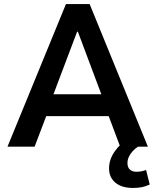

<svg xmlns="http://www.w3.org/2000/svg" viewBox="-20 -725 769 949"><path d="M17 0 306 -705H423L711 0H574L500 -197L554 -151H173L226 -197L151 0ZM361 -568 234 -232 214 -259H512L491 -232L365 -568ZM637 204Q582 204 550.5 178Q519 152 519 107Q519 64 546.5 24Q574 -16 618 -41L662 0Q648 9 636 22Q624 35 617 50Q610 65 610 81Q610 103 622.5 113.5Q635 124 654 124Q666 124 677.5 122Q689 120 702 115L720 187Q699 197 679.5 200.5Q660 204 637 204Z"/></svg>

Font: Nunito Sans 7pt SemiCondensed
Style: Bold
Weight: 700
Width: 4
Designer: Vernon Adams
Foundry: Vernon Adams
Version: Version 3.101;gftools[0.9.27]